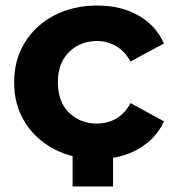

<svg xmlns="http://www.w3.org/2000/svg" viewBox="-20 -566 632 693"><path d="M331 8Q244 8 176 -27.5Q108 -63 69.5 -125.5Q31 -188 31 -269Q31 -350 69.5 -412.5Q108 -475 176 -510.5Q244 -546 331 -546Q416 -546 479 -510.5Q542 -475 572 -409L451 -344Q430 -382 398.5 -400Q367 -418 330 -418Q270 -418 229.5 -378.5Q189 -339 189 -269Q189 -198 229.5 -159Q270 -120 330 -120Q367 -120 398.5 -137.5Q430 -155 451 -194L572 -128Q542 -64 479 -28Q416 8 331 8ZM242 107V-28H388V107Z"/></svg>

Font: Montserrat
Style: Bold
Weight: 700
Designer: Julieta Ulanovsky
Foundry: Julieta Ulanovsky
Version: Version 9.000; ttfautohint (v1.8.4.7-5d5b)